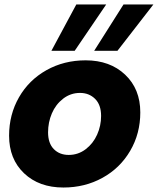

<svg xmlns="http://www.w3.org/2000/svg" viewBox="-20 -838 712 866"><path d="M612.8 -331.1Q612.8 -235.4 567.1 -157.5Q521.5 -79.6 442.1 -35.9Q362.8 7.8 266.1 7.8Q156.2 7.8 88.6 -56.4Q21 -120.6 21 -226.1Q21 -321.3 65.7 -399.2Q110.4 -477.1 189.5 -521.5Q268.6 -565.9 366.2 -565.9Q476.1 -565.9 544.4 -501.2Q612.8 -436.5 612.8 -331.1ZM196.8 -241.2Q196.8 -191.9 222.7 -165.5Q248.5 -139.2 290 -139.2Q332.5 -139.2 366.5 -165Q400.4 -190.9 418.2 -231Q436 -271 436 -314.9Q436 -365.2 408.9 -392.1Q381.8 -418.9 340.8 -418.9Q298.3 -418.9 264.6 -392.8Q231 -366.7 213.9 -326.4Q196.8 -286.1 196.8 -241.2ZM537.1 -817.9H671.9L509.8 -608.9H404.8ZM324.2 -817.9H459L316.9 -608.9H211.9Z"/></svg>

Font: Poppins
Style: Bold Italic
Weight: 700
Italic angle: -10°
Designer: Ninad Kale (Devanagari), Jonny Pinhorn (Latin)
Foundry: Indian Type Foundry
Version: Version 3.200;PS 1.000;hotconv 16.6.54;makeotf.lib2.5.65590